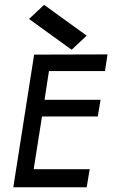

<svg xmlns="http://www.w3.org/2000/svg" viewBox="-20 -790 510 810"><path d="M166 -769.5 345.7 -639.6 282.2 -580.1 102.5 -710ZM358.4 -76.2 345.7 0H36.1L124 -559.6L433.6 -560.5L422.9 -490.2H186.5L168 -369.1H404.3L392.6 -298.8H157.2L122.1 -76.2Z"/></svg>

Font: Geo
Style: Oblique
Weight: 500
Italic angle: -11°
Version: Version 001.2